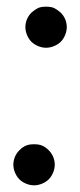

<svg xmlns="http://www.w3.org/2000/svg" viewBox="-20 -774 240 575"><path d="M100 -486ZM61 -717Q66 -728 74 -736Q84 -745 94 -750Q103 -754 118 -754Q133 -754 142 -750Q152 -745 162 -736Q170 -728 175 -717Q180 -705 180 -693Q180 -681 175 -669Q170 -657 162 -649Q154 -641 142 -636Q130 -631 118 -631Q106 -631 94 -636Q82 -641 74 -649Q66 -657 61 -669Q56 -681 56 -693Q56 -705 61 -717ZM25 -305Q30 -316 38 -324Q48 -334 58 -338Q67 -342 82 -342Q97 -342 106 -338Q116 -334 126 -324Q134 -316 139 -305Q144 -293 144 -281Q144 -269 139 -257Q134 -245 126 -237Q118 -229 106 -224Q94 -219 82 -219Q70 -219 58 -224Q46 -229 38 -237Q30 -245 25 -257Q20 -269 20 -281Q20 -293 25 -305Z"/></svg>

Font: DSEG14 Classic
Style: Italic
Weight: 400
Italic angle: -5°
Designer: Keshikan(Twitter:@keshinomi_88pro)
Version: Version 0.46